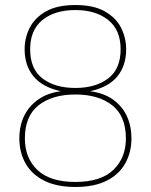

<svg xmlns="http://www.w3.org/2000/svg" viewBox="-20 -732 600 764"><path d="M280 12Q206 12 156 -13Q106 -38 81.5 -82Q57 -126 57 -181Q57 -231 76 -270.5Q95 -310 132 -336Q169 -362 222 -369Q149 -385 113.5 -428Q78 -471 78 -536Q78 -581 98 -621Q118 -661 162.5 -686.5Q207 -712 280 -712Q353 -712 397.5 -686.5Q442 -661 462 -621Q482 -581 482 -536Q482 -471 447 -428Q412 -385 338 -369Q393 -362 429.5 -336Q466 -310 484.5 -270.5Q503 -231 503 -181Q503 -126 478.5 -82Q454 -38 404.5 -13Q355 12 280 12ZM280 -8Q381 -8 431 -56Q481 -104 481 -181Q481 -270 426.5 -313Q372 -356 280 -356Q188 -356 133.5 -313Q79 -270 79 -181Q79 -103 129 -55.5Q179 -8 280 -8ZM280 -382Q360 -382 410 -419.5Q460 -457 460 -536Q460 -613 410.5 -652.5Q361 -692 280 -692Q198 -692 149 -652.5Q100 -613 100 -536Q100 -457 149.5 -419.5Q199 -382 280 -382Z"/></svg>

Font: DM Sans 28pt Thin
Style: Regular
Weight: 250
Version: Version 4.004;gftools[0.9.30]